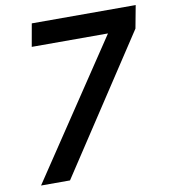

<svg xmlns="http://www.w3.org/2000/svg" viewBox="-83 -817 781 888"><g transform="rotate(-10 307.0 -373.0)"><path d="M38 0 465 -639H107L126 -746H614L594 -639L174 0Z"/></g></svg>

Font: Plus Jakarta Display Medium
Style: Italic
Weight: 500
Italic angle: -12°
Designer: Gumpita Rahayu
Foundry: Tokotype Studio
Version: Version 1.000